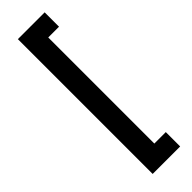

<svg xmlns="http://www.w3.org/2000/svg" viewBox="-324 -850 983 983"><g transform="rotate(-45 167.0 -359.0)"><path d="M206 25H289V129H90V-847H284V-743H206Z"/></g></svg>

Font: Biryani DemiBold
Style: Regular
Weight: 600
Designer: Dan Reynolds and Mathieu Réguer
Foundry: Dan Reynolds and Mathieu Réguer
Version: Version 1.003;PS 001.003;hotconv 1.0.70;makeotf.lib2.5.58329